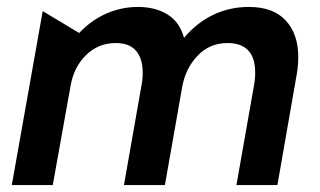

<svg xmlns="http://www.w3.org/2000/svg" viewBox="-20 -533 921 553"><path d="M779 0 835 -321Q839 -344 839 -369Q839 -435 803 -474Q767 -513 697 -513Q641 -513 593.5 -490Q546 -467 510 -424Q498 -469 463 -491Q428 -513 377 -513Q330 -513 286.5 -494Q243 -475 208 -438L103 -501L14 0H132L183 -284Q192 -339 227.5 -374Q263 -409 313 -409Q353 -409 372 -386.5Q391 -364 391 -324Q391 -303 387 -284L337 0H455L505 -284Q515 -337 549.5 -373Q584 -409 635 -409Q715 -409 715 -324Q715 -304 711 -284L661 0Z"/></svg>

Font: Geom Medium
Style: Italic
Weight: 500
Italic angle: -10°
Version: Version 1.102